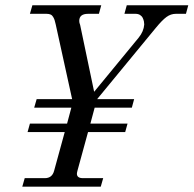

<svg xmlns="http://www.w3.org/2000/svg" viewBox="-20 -704 730 724"><path d="M359.9 0H64L73.2 -32.2H148.9Q176.8 -32.2 184.1 -60.1L224.1 -206.1H84L92.8 -237.8H232.9L249 -297.9H108.9L118.2 -330.1H252L189.9 -612.8Q187.5 -623 185.8 -628.4Q184.1 -633.8 180.4 -640.1Q176.8 -646.5 170.7 -649.2Q164.6 -651.9 155.8 -651.9H92.8L102.1 -684.1H361.8L353 -651.9H312Q278.8 -651.9 278.8 -625Q278.8 -618.2 282.2 -609.9L335 -357.9L502.9 -562Q522 -585.4 523.9 -611.8Q523.9 -617.2 522.7 -623.3Q521.5 -629.4 518.3 -636.2Q515.1 -643.1 508.1 -647.5Q501 -651.9 491.2 -651.9H449.2L458 -684.1H689.9L681.2 -651.9H643.1Q624 -651.9 607.7 -639.9Q591.3 -627.9 566.9 -598.1L346.2 -330.1H485.8L477.1 -297.9H336.9L320.8 -237.8H460.9L452.1 -206.1H312L272 -60.1Q270 -52.2 270 -48.8Q270 -32.2 293 -32.2H369.1Z"/></svg>

Font: Flanker Steampunk
Style: Italic
Weight: 400
Italic angle: -12°
Designer: Alexey Kryukov, Leonardo Di Lena
Foundry: Alexey Kryukov, Leonardo Di Lena
Version: 1.210